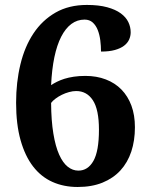

<svg xmlns="http://www.w3.org/2000/svg" viewBox="-20 -744 599 774"><path d="M320.8 -665Q291.5 -665 267.8 -647.5Q244.1 -629.9 226.8 -596.2Q209.5 -562.5 199.2 -513.4Q189 -464.4 186 -400.9Q196.3 -407.7 209.5 -414.3Q222.7 -420.9 239.5 -426.3Q256.3 -431.6 277.6 -434.8Q298.8 -438 324.2 -438Q369.6 -438 406.5 -423.8Q443.4 -409.7 469.5 -383.1Q495.6 -356.4 509.8 -318.1Q523.9 -279.8 523.9 -231Q523.9 -177.2 509.3 -133.1Q494.6 -88.9 465.6 -57.1Q436.5 -25.4 393.3 -7.8Q350.1 9.8 293 9.8Q237.3 9.8 191.7 -10.5Q146 -30.8 113.5 -72.8Q81.1 -114.7 63 -178.7Q44.9 -242.7 44.9 -330.1Q44.9 -412.6 62.3 -484.4Q79.6 -556.2 115 -609.4Q150.4 -662.6 204.1 -693.4Q257.8 -724.1 330.1 -724.1Q378.4 -724.1 412.1 -714.8Q445.8 -705.6 466.8 -690.2Q487.8 -674.8 497.3 -655Q506.8 -635.3 506.8 -613.8Q506.8 -598.6 500.5 -584.5Q494.1 -570.3 480 -559.6Q465.8 -548.8 443.1 -542.5Q420.4 -536.1 387.2 -536.1Q387.2 -558.6 384.3 -581.5Q381.3 -604.5 374 -623Q366.7 -641.6 353.8 -653.3Q340.8 -665 320.8 -665ZM287.1 -377Q273.4 -377 258.3 -372.8Q243.2 -368.7 229.2 -361.8Q215.3 -355 203.9 -346.4Q192.4 -337.9 186 -329.1Q186.5 -257.3 195.1 -205.6Q203.6 -153.8 218.5 -120.6Q233.4 -87.4 253.2 -71.8Q272.9 -56.2 295.9 -56.2Q334.5 -56.2 356.7 -95.5Q378.9 -134.8 378.9 -221.2Q378.9 -302.2 354.5 -339.6Q330.1 -377 287.1 -377Z"/></svg>

Font: Droid Serif
Style: Bold
Weight: 700
Designer: Monotype Design team
Foundry: Monotype Imaging Inc.
Version: Version 1.03